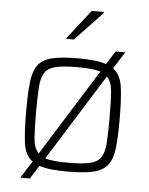

<svg xmlns="http://www.w3.org/2000/svg" viewBox="-55 -787 690 888"><g transform="rotate(5 289.5 -343.5)"><path d="M230 -603V-608L335 -742H391V-737L264 -603ZM73 55 123 -24Q88 -50 80.5 -104.5Q73 -159 73 -254Q73 -335 78.5 -386.5Q84 -438 104.5 -467Q125 -496 169 -507Q213 -518 290 -518Q334 -518 366.5 -514.5Q399 -511 422 -503L461 -565H506L456 -486Q491 -460 499 -405Q507 -350 507 -254Q507 -173 501.5 -122Q496 -71 475 -42.5Q454 -14 410 -3Q366 8 290 8Q245 8 212.5 4.5Q180 1 156 -7L117 55ZM119 -254Q119 -176 122.5 -131Q126 -86 148 -64L399 -466Q380 -472 353 -474.5Q326 -477 290 -477Q226 -477 190.5 -468.5Q155 -460 140 -436.5Q125 -413 122 -369Q119 -325 119 -254ZM290 -33Q354 -33 389 -41.5Q424 -50 439 -73Q454 -96 457 -140Q460 -184 460 -254Q460 -333 456.5 -378Q453 -423 431 -446L180 -44Q198 -38 225 -35.5Q252 -33 290 -33Z"/></g></svg>

Font: Saira ExtraLight
Style: Regular
Weight: 200
Designer: Hector Gatti with collaboration of the Omnibus-Type team
Foundry: Omnibus-Type
Version: Version 1.100; ttfautohint (v1.8.3)